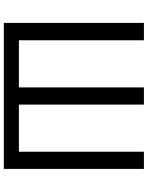

<svg xmlns="http://www.w3.org/2000/svg" viewBox="96 -870 774 1006"><g transform="rotate(90 483.0 -367.0)"><path d="M100 0V-734H191V-79H438V-734H528V-79H775V-734H865V0Z"/></g></svg>

Font: Source Han Sans SC
Style: Regular
Weight: 400
Designer: Ryoko NISHIZUKA 西塚涼子 (kana, bopomofo & ideographs); Paul D. Hunt (Latin, Greek & Cyrillic); Sandoll Communications 산돌커뮤니
Foundry: Adobe
Version: Version 2.002;hotconv 1.0.116;makeotfexe 2.5.65601; ttfautoh